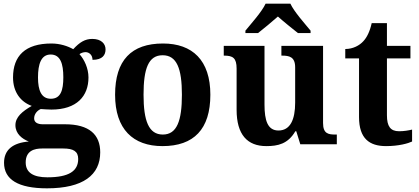

<svg xmlns="http://www.w3.org/2000/svg" viewBox="-20 -786 2285 1046"><path d="M236 240C433 240 526 167 526 44C526 -52 467 -109 334 -109H213C185 -109 166 -119 166 -141C166 -165 183 -184 202 -192C214 -191 245 -189 260 -189C399 -189 462 -263 462 -364C462 -413 440 -461 413 -491C420 -497 435 -502 446 -502C465 -502 484 -487 484 -460C539 -460 555 -487 555 -517C555 -548 531 -574 483 -574C443 -574 414 -556 379 -518C349 -535 307 -549 260 -549C117 -549 51 -481 51 -364C51 -283 94 -230 153 -209C101 -179 64 -148 64 -104C64 -57 101 -29 137 -15C50 -8 2 30 2 101C2 192 79 240 236 240ZM257 -248C205 -248 187 -294 187 -364C187 -437 204 -489 256 -489C309 -489 325 -439 325 -365C325 -293 310 -248 257 -248ZM238 180C161 180 120 154 120 99C120 34 169 23 209 23H325C379 23 406 38 406 80C406 146 355 180 238 180Z M865 10C1036 10 1126 -82 1126 -270C1126 -458 1028 -549 868 -549C696 -549 607 -458 607 -270C607 -82 705 10 865 10ZM867 -53C790 -53 762 -128 762 -270C762 -413 789 -485 866 -485C943 -485 971 -413 971 -270C971 -128 944 -53 867 -53Z M1317 -619V-606H1386C1414 -628 1464 -669 1494 -696C1524 -669 1575 -628 1603 -606H1672V-619C1641 -657 1583 -721 1562 -766H1427C1406 -721 1348 -657 1317 -619ZM1431 10C1494 10 1549 -2 1589 -71H1594L1616 0H1815V-53H1807C1768 -53 1740 -58 1740 -116V-536H1513V-483H1516C1555 -483 1588 -477 1588 -419V-227C1588 -134 1561 -75 1497 -75C1438 -75 1421 -130 1421 -216V-536H1199V-483H1201C1249 -483 1269 -470 1269 -412V-188C1269 -53 1327 10 1431 10Z M2083 10C2153 10 2204 -5 2225 -15V-80C2204 -75 2180 -71 2154 -71C2107 -71 2088 -98 2088 -158V-468H2216V-536H2088V-660H2005C1995 -615 1979 -582 1959 -561C1939 -539 1904 -519 1861 -519V-468H1936V-148C1936 -31 1993 10 2083 10Z"/></svg>

Font: Noto Serif NP Hmong
Style: Bold
Weight: 700
Designer: Dalton Maag Ltd
Foundry: Dalton Maag Ltd
Version: Version 1.001